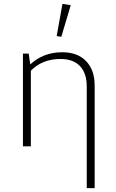

<svg xmlns="http://www.w3.org/2000/svg" viewBox="-20 -759 601 996"><path d="M298 -568 274 -572 304 -739 347 -732ZM99 0V-481H129L137 -425Q205 -488 303 -488Q382 -488 426.5 -442Q471 -396 471 -315V217H430V-310Q430 -379 395 -416Q360 -453 294 -453Q199 -453 140 -392V0Z"/></svg>

Font: Cantarell Light
Style: Regular
Weight: 300
Designer: Dave Crossland, Nikolaus Waxweiler, Florian Fecher, Jacques Le Bailly, Eben Sorkin, Alexei Vanyashin, Alexios Zavras, Em
Version: Version 0.303